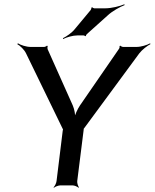

<svg xmlns="http://www.w3.org/2000/svg" viewBox="-20 -869 725 900"><path d="M620 -649H557C553 -649 545 -653 544 -655L540 -653C542 -651 540 -642 537 -639L355 -375C343 -357 330 -329 328 -313H332C334 -329 329 -357 321 -375L203 -639C202 -642 202 -651 204 -653L200 -655C199 -653 191 -649 187 -649H124C103 -649 76 -658 64 -666L61 -662C74 -655 94 -636 102 -619L273 -267C274 -266 276 -260 277 -260L276 -264C275 -264 275 -257 274 -256L245 -20C244 -11 237 4 231 9L233 11C238 6 254 0 263 0H320C329 0 343 6 348 11L350 9C346 4 341 -11 342 -20L372 -259C372 -260 373 -267 372 -267L370 -263C371 -263 375 -269 376 -270L633 -619C646 -636 671 -655 685 -662L684 -666C670 -658 641 -649 620 -649ZM473 -830H422C419 -830 413 -833 413 -835L408 -833C409 -831 407 -824 405 -822L331 -733C317 -715 290 -697 275 -690L276 -686C291 -694 321 -703 343 -703H372C374 -703 379 -701 379 -699L383 -701C382 -702 385 -707 387 -709L484 -796C506 -817 543 -837 564 -845L563 -849C542 -840 503 -830 473 -830Z"/></svg>

Font: Gamestation Storm Oblique 
Style: Italic
Weight: 400
Designer: Jonas Hecksher
Foundry: Jonas Hecksher, Playtypeª, e-types AS
Version: Version 1.003